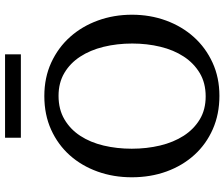

<svg xmlns="http://www.w3.org/2000/svg" viewBox="-85 -800 901 771"><g transform="rotate(-90 365.5 -414.5)"><path d="M576.2 -334Q576.2 -395 563 -449Q549.8 -502.9 523.4 -543.2Q497.1 -583.5 457.8 -606.7Q418.5 -629.9 366.2 -629.9Q312 -629.9 272 -606.4Q231.9 -583 205.6 -542.7Q179.2 -502.4 166.5 -449Q153.8 -395.5 153.8 -335.9Q153.8 -275.9 166.7 -221.9Q179.7 -168 205.8 -127.4Q231.9 -86.9 271.2 -63Q310.5 -39.1 363.8 -39.1Q418 -39.1 457.8 -63Q497.6 -86.9 523.9 -127.2Q550.3 -167.5 563.2 -220.9Q576.2 -274.4 576.2 -334ZM691.9 -335Q691.9 -262.2 668.5 -198.2Q645 -134.3 602.3 -86.7Q559.6 -39.1 499.5 -11.5Q439.5 16.1 366.2 16.1Q292.5 16.1 232.2 -10.5Q171.9 -37.1 128.9 -84.5Q85.9 -131.8 62.5 -196Q39.1 -260.3 39.1 -335.9Q39.1 -409.2 62 -473.1Q85 -537.1 127.4 -584.7Q169.9 -632.3 230.2 -659.7Q290.5 -687 365.2 -687Q439.5 -687 499.8 -659.2Q560.1 -631.3 602.8 -583.5Q645.5 -535.6 668.7 -471.7Q691.9 -407.7 691.9 -335ZM197.8 -781.2V-844.7H532.7V-781.2Z"/></g></svg>

Font: Charis SIL Afr
Style: Regular
Weight: 400
Foundry: SIL International
Version: Version 5.000